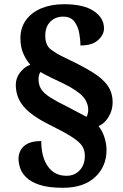

<svg xmlns="http://www.w3.org/2000/svg" viewBox="-20 -780 584 912"><path d="M279 112Q210 112 168 98Q126 84 104.5 62.5Q83 41 75.5 17.5Q68 -6 68 -25Q68 -63 94.5 -86.5Q121 -110 176 -110Q176 -34 207.5 10.5Q239 55 296 55Q334 55 358.5 29Q383 3 383 -40Q383 -66 370.5 -86Q358 -106 321.5 -129.5Q285 -153 214 -188Q128 -231 91.5 -275Q55 -319 55 -377Q55 -408 74 -434Q93 -460 124 -473Q108 -489 92.5 -521.5Q77 -554 77 -598Q77 -649 104 -685.5Q131 -722 177.5 -741Q224 -760 284 -760Q377 -760 425.5 -727.5Q474 -695 474 -645Q474 -615 446 -589.5Q418 -564 362 -564Q362 -593 356 -624.5Q350 -656 332.5 -678.5Q315 -701 280 -701Q243 -701 219 -677Q195 -653 195 -610Q195 -566 220.5 -546Q246 -526 288 -506Q369 -468 419 -437Q469 -406 492 -372.5Q515 -339 515 -293Q515 -257 496 -225Q477 -193 448 -181Q466 -159 476 -128Q486 -97 486 -68Q486 11 431.5 61.5Q377 112 279 112ZM391 -225Q394 -230 396.5 -238.5Q399 -247 399 -258Q399 -292 374.5 -320.5Q350 -349 282 -383Q251 -397 223 -411Q195 -425 172 -438Q167 -431 165 -421.5Q163 -412 163 -404Q163 -376 176 -356Q189 -336 219 -317Q249 -298 300 -273Q335 -255 355 -244Q375 -233 391 -225Z"/></svg>

Font: Noto Serif Sinhala Black
Style: Regular
Weight: 900
Designer: Jelle Bosma - Monotype Design Team
Foundry: Monotype Imaging Inc.
Version: Version 2.007; ttfautohint (v1.8.4.7-5d5b)